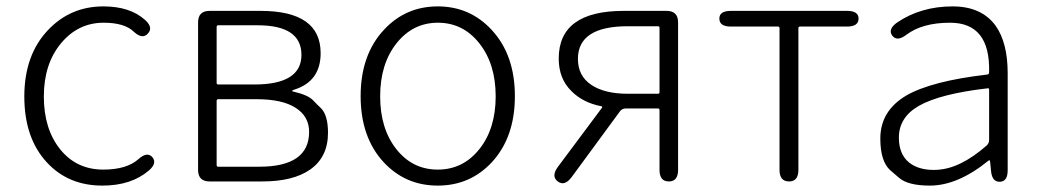

<svg xmlns="http://www.w3.org/2000/svg" viewBox="-20 -567 3255 600"><path d="M300 13Q193 13 126 -60Q56 -136 56 -265.5Q56 -395 130 -473Q200 -547 303 -547Q386 -547 433 -505Q460 -481 442 -462Q425 -443 398 -468Q369 -496 304 -496Q224 -496 170.5 -431.5Q117 -367 117 -265.5Q117 -164 168 -100.5Q219 -37 303 -37Q376 -37 413 -70Q440 -94 456 -76Q472 -57 445 -34Q390 13 300 13Z M635 0Q599 0 599 -36V-497Q599 -533 635 -533H794Q982 -533 982 -401Q982 -313 900 -287Q893 -285 893 -283Q893 -281 900 -280Q942 -270 958 -254Q970 -241 983 -229Q1005 -207 1005 -152Q1005 -76 949 -37Q896 0 800 0ZM657 -51Q657 -46 662 -46H790Q946 -46 946 -155Q946 -203 904 -230Q862 -257 782 -257H662Q657 -257 657 -252ZM657 -308Q657 -303 662 -303H775Q922 -303 922 -395.5Q922 -488 785 -488H662Q657 -488 657 -483Z M1179 -60Q1107 -138 1107 -266.5Q1107 -395 1179 -473Q1247 -547 1348 -547Q1449 -547 1517 -473Q1589 -395 1589 -266.5Q1589 -138 1517 -60Q1449 13 1348 13Q1247 13 1179 -60ZM1218.5 -101Q1269 -37 1348 -37Q1427 -37 1478 -101Q1529 -165 1529 -266Q1529 -367 1478 -431.5Q1427 -496 1348.5 -496Q1270 -496 1219 -431.5Q1168 -367 1168 -266Q1168 -165 1218.5 -101Z M1723 0Q1702 -16 1723 -45L1861 -230Q1864 -234 1859 -235Q1802 -246 1766 -282Q1726 -321 1726 -384Q1726 -533 1929 -533H2063Q2099 -533 2099 -497V-36Q2099 0 2070 0Q2041 0 2041 -36V-223Q2041 -228 2036 -228H1935Q1925 -228 1918 -220L1766 -13Q1744 16 1723 0ZM1942 -274H2036Q2041 -274 2041 -279V-480Q2041 -485 2036 -485H1942Q1786 -485 1786 -383Q1786 -330 1827.5 -302Q1869 -274 1942 -274Z M2446 0Q2416 0 2416 -36V-479Q2416 -484 2411 -484H2264Q2228 -484 2228 -509Q2228 -533 2264 -533H2627Q2663 -533 2663 -509Q2663 -484 2627 -484H2480Q2475 -484 2475 -479V-36Q2475 0 2446 0Z M2886 13Q2818 13 2790 -11Q2776 -23 2762 -35Q2731 -63 2731 -134Q2731 -221 2813 -269Q2892 -314 3065 -334Q3071 -335 3071 -341Q3075 -496 2949 -496Q2862 -496 2812 -458Q2783 -436 2768 -456Q2754 -476 2784 -497Q2858 -547 2957 -547Q3047 -547 3091 -487Q3129 -434 3129 -338V-35Q3129 0 3105 1Q3080 2 3077 -33L3074 -63Q3073 -68 3069 -65Q2973 13 2886 13ZM2898 -36Q2941 -36 2983 -57Q3022 -76 3063 -112Q3071 -119 3071 -130V-287Q3071 -292 3066 -291Q2918 -274 2851 -236Q2789 -200 2789 -137Q2789 -85 2821 -59Q2850 -36 2898 -36Z"/></svg>

Font: Resource Han Rounded KR Light
Style: Regular
Weight: 300
Designer: Cyano Hao (round all glyphs); Ryoko NISHIZUKA 西塚涼子 (kana, bopomofo & ideographs); Paul D. Hunt (Latin, Greek & Cyrillic)
Foundry: Cyano Hao
Version: 0.990